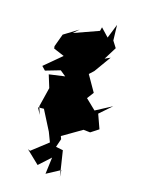

<svg xmlns="http://www.w3.org/2000/svg" viewBox="-178 -971 856 1141"><g transform="rotate(20 250.5 -400.5)"><path d="M47 -487 135 -521 172 -496 76 -474 107 -398 88 -277 108 -229 83 -268 119 -272 193 -154 221 -96 127 -9 112 -14 198 55 264 -16 260 88 341 35 347 78 331 11 309 -79 264 -84 277 -137 269 -154 383 -235 425 -234 471 -270 432 -355 501 -427 405 -365 338 -419 365 -462 268 -602 259 -513 324 -585 388 -693 356 -675 397 -756 368 -794 357 -889 330 -799 278 -845 274 -821 125 -753 158 -787 73 -724 51 -643 54 -629 122 -607 23 -508Z"/></g></svg>

Font: Hussar Lance
Style: Regular
Weight: 700
Foundry: Cannot Into Space Fonts, PlusOne Fonts
Version: Version 2.27